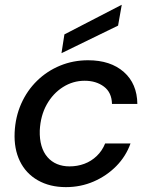

<svg xmlns="http://www.w3.org/2000/svg" viewBox="-20 -755 611 787"><path d="M250 12Q184 12 135 -16Q86 -44 61.5 -94.5Q37 -145 40 -212Q43 -276 67 -330Q91 -384 132 -424Q173 -464 226.5 -486Q280 -508 341 -508Q433 -508 487.5 -460Q542 -412 543 -329H439Q438 -376 406 -400Q374 -424 327 -424Q279 -424 238 -398Q197 -372 171.5 -326.5Q146 -281 143 -220Q142 -185 150 -157.5Q158 -130 174.5 -111Q191 -92 214 -82.5Q237 -73 265 -73Q297 -73 325.5 -83.5Q354 -94 376.5 -115.5Q399 -137 411 -167H515Q496 -114 456.5 -74Q417 -34 364 -11Q311 12 250 12ZM232 -537 244 -614 478 -735H479L464 -650Z"/></svg>

Font: DM Sans 28pt Medium
Style: Italic
Weight: 500
Italic angle: -10°
Version: Version 4.004;gftools[0.9.30]